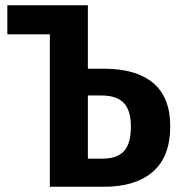

<svg xmlns="http://www.w3.org/2000/svg" viewBox="-20 -712 685 732"><path d="M629 -231Q629 -114 562.5 -57Q496 0 378 0H170V-581H8V-692H315V-450H377Q499 -450 564 -395.5Q629 -341 629 -231ZM479 -230Q479 -291 452 -319.5Q425 -348 366 -348H315V-107H370Q425 -107 452 -135Q479 -163 479 -230Z"/></svg>

Font: Fira Sans Condensed SemiBold
Style: Regular
Weight: 600
Width: 3
Designer: bBox Type GmbH & Carrois Corporate GbR & Edenspiekermann AG
Foundry: bBox Type GmbH & Carrois Corporate GbR & Edenspiekermann AG
Version: Version 4.301